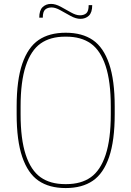

<svg xmlns="http://www.w3.org/2000/svg" viewBox="-20 -953 670 979"><path d="M64.9 -410.2Q64.9 -543.9 93.5 -627.7Q122.1 -711.4 176.5 -748.8Q231 -786.1 314.9 -786.1Q398.9 -786.1 453.4 -748.8Q507.8 -711.4 536.4 -627.7Q564.9 -543.9 564.9 -410.2V-370.1Q564.9 -236.3 536.4 -152.6Q507.8 -68.8 453.4 -31.5Q398.9 5.9 314.9 5.9Q231 5.9 176.5 -31.5Q122.1 -68.8 93.5 -152.6Q64.9 -236.3 64.9 -370.1ZM85 -370.1Q85 -243.2 111.3 -163.6Q137.7 -84 187 -49.1Q236.3 -14.2 312 -14.2H317.9Q393.6 -14.2 442.9 -49.1Q492.2 -84 518.6 -163.6Q544.9 -243.2 544.9 -370.1V-410.2Q544.9 -537.1 518.6 -616.7Q492.2 -696.3 442.9 -731.2Q393.6 -766.1 317.9 -766.1H312Q236.3 -766.1 187 -731.2Q137.7 -696.3 111.3 -616.7Q85 -537.1 85 -410.2ZM432.1 -926.8H450.2Q450.2 -889.2 433.1 -873Q416 -856.9 390.1 -856.9Q367.2 -856.9 340.3 -871.6Q313.5 -886.2 288.1 -900.6Q262.7 -915 243.2 -915Q222.7 -915 210.4 -904.3Q198.2 -893.6 198.2 -862.8H180.2Q180.2 -900.4 197.3 -916.7Q214.4 -933.1 240.2 -933.1Q263.2 -933.1 290 -918.5Q316.9 -903.8 342.3 -889.4Q367.7 -875 387.2 -875Q408.2 -875 420.2 -885.5Q432.1 -896 432.1 -926.8Z"/></svg>

Font: Cooper Hewitt
Style: Thin
Weight: 701
Designer: Village Type and Design LLC
Foundry: Cooper Hewitt Smithsonian Design Museum
Version: 1.000